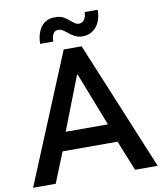

<svg xmlns="http://www.w3.org/2000/svg" viewBox="-96 -979 893 1056"><g transform="rotate(-10 350.5 -451.0)"><path d="M300.3 -719.7H400.4L698.2 0H571.8L503.9 -168.9H196.8L128.9 0H2.4ZM281.7 -902.3Q309.6 -903.3 327.6 -894Q345.7 -884.8 365.7 -867.2Q379.4 -855.5 388.2 -850.1Q397 -844.7 407.7 -844.7Q427.2 -844.7 438.2 -860.8Q449.2 -877 449.2 -902.3H522Q522.5 -865.7 510 -836.2Q497.6 -806.6 473.4 -789.8Q449.2 -772.9 416.5 -772.5Q391.6 -772.9 374 -782Q356.4 -791 336.4 -807.6Q321.3 -819.8 311.3 -825.7Q301.3 -831.5 289.1 -831.1Q271 -832 261.2 -816.2Q251.5 -800.3 251.5 -772.5H178.2Q178.2 -810.5 190.7 -840.6Q203.1 -870.6 226.6 -887Q250 -903.3 281.7 -902.3ZM468.3 -272 352.1 -569.8H348.1L232.4 -272Z"/></g></svg>

Font: Reddit Sans SemiBold
Style: Regular
Weight: 600
Designer: Stephen Hutchings
Foundry: Reddit
Version: Version 1.013